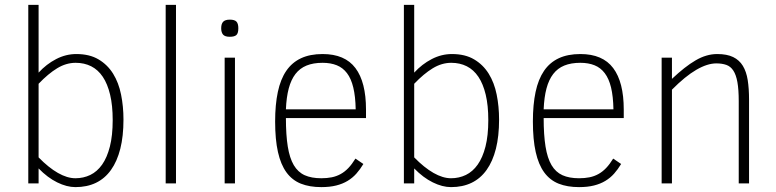

<svg xmlns="http://www.w3.org/2000/svg" viewBox="-20 -747 3162 782"><path d="M482.9 -259.8Q482.9 -192.4 470 -141.1Q457 -89.8 432.1 -54.9Q407.2 -20 370.8 -2.4Q334.5 15.1 287.1 15.1Q252 15.1 212.9 -4.2Q173.8 -23.4 137.2 -61V0H95.2V-727.1H137.2V-451.2Q168.9 -485.8 208.5 -506.3Q248 -526.9 291 -526.9Q344.7 -526.9 381.3 -505.1Q418 -483.4 440.7 -446.8Q463.4 -410.2 473.1 -361.8Q482.9 -313.5 482.9 -259.8ZM439 -257.8Q439 -317.4 428.5 -361.3Q418 -405.3 398.7 -434.1Q379.4 -462.9 351.3 -477.1Q323.2 -491.2 288.1 -491.2Q249.5 -491.2 212.9 -469Q176.3 -446.8 137.2 -405.8V-106Q177.7 -64.5 215.8 -42.7Q253.9 -21 287.1 -21Q319.8 -21 347.7 -34.4Q375.5 -47.9 395.8 -76.4Q416 -105 427.5 -149.9Q439 -194.8 439 -257.8Z M654.8 0V-727.1H696.8V0Z M950.7 -631.8Q950.7 -611.3 942.6 -604.2Q934.6 -597.2 916 -597.2Q896 -597.2 888.4 -606.2Q880.9 -615.2 880.9 -631.8Q880.9 -649.9 888.9 -658.4Q897 -667 916 -667Q935.5 -667 943.1 -658.9Q950.7 -650.9 950.7 -631.8ZM895 0V-512.2H937V0Z M1144.5 -266.1Q1144.5 -197.3 1152.1 -150.1Q1159.7 -103 1176.5 -74.5Q1193.4 -45.9 1220.9 -33.4Q1248.5 -21 1288.6 -21Q1312 -21 1331.3 -24.9Q1350.6 -28.8 1367.4 -38.1Q1384.3 -47.4 1398.9 -62.7Q1413.6 -78.1 1427.7 -101.1L1460 -79.1Q1446.8 -57.1 1431.4 -39.8Q1416 -22.5 1395.8 -10.3Q1375.5 2 1349.4 8.5Q1323.2 15.1 1288.6 15.1Q1240.7 15.1 1205.3 1Q1169.9 -13.2 1146.7 -44.9Q1123.5 -76.7 1112.1 -127.7Q1100.6 -178.7 1100.6 -252Q1100.6 -320.8 1111.6 -372.6Q1122.6 -424.3 1146 -458.5Q1169.4 -492.7 1206.1 -509.8Q1242.7 -526.9 1293.9 -526.9Q1384.8 -526.9 1427.7 -469.7Q1470.7 -412.6 1470.7 -300.8V-266.1ZM1428.7 -301.8Q1427.7 -354.5 1418.9 -390.6Q1410.2 -426.8 1393.3 -449Q1376.5 -471.2 1351.6 -481.2Q1326.7 -491.2 1293.9 -491.2Q1255.9 -491.2 1228.5 -480Q1201.2 -468.8 1183.3 -445.6Q1165.5 -422.4 1156 -386.7Q1146.5 -351.1 1144.5 -301.8Z M2012.7 -259.8Q2012.7 -192.4 1999.8 -141.1Q1986.8 -89.8 1961.9 -54.9Q1937 -20 1900.6 -2.4Q1864.3 15.1 1816.9 15.1Q1781.7 15.1 1742.7 -4.2Q1703.6 -23.4 1667 -61V0H1625V-727.1H1667V-451.2Q1698.7 -485.8 1738.3 -506.3Q1777.8 -526.9 1820.8 -526.9Q1874.5 -526.9 1911.1 -505.1Q1947.8 -483.4 1970.5 -446.8Q1993.2 -410.2 2002.9 -361.8Q2012.7 -313.5 2012.7 -259.8ZM1968.8 -257.8Q1968.8 -317.4 1958.3 -361.3Q1947.8 -405.3 1928.5 -434.1Q1909.2 -462.9 1881.1 -477.1Q1853 -491.2 1817.9 -491.2Q1779.3 -491.2 1742.7 -469Q1706.1 -446.8 1667 -405.8V-106Q1707.5 -64.5 1745.6 -42.7Q1783.7 -21 1816.9 -21Q1849.6 -21 1877.4 -34.4Q1905.3 -47.9 1925.5 -76.4Q1945.8 -105 1957.3 -149.9Q1968.8 -194.8 1968.8 -257.8Z M2194.3 -266.1Q2194.3 -197.3 2201.9 -150.1Q2209.5 -103 2226.3 -74.5Q2243.2 -45.9 2270.8 -33.4Q2298.3 -21 2338.4 -21Q2361.8 -21 2381.1 -24.9Q2400.4 -28.8 2417.2 -38.1Q2434.1 -47.4 2448.7 -62.7Q2463.4 -78.1 2477.5 -101.1L2509.8 -79.1Q2496.6 -57.1 2481.2 -39.8Q2465.8 -22.5 2445.6 -10.3Q2425.3 2 2399.2 8.5Q2373 15.1 2338.4 15.1Q2290.5 15.1 2255.1 1Q2219.7 -13.2 2196.5 -44.9Q2173.3 -76.7 2161.9 -127.7Q2150.4 -178.7 2150.4 -252Q2150.4 -320.8 2161.4 -372.6Q2172.4 -424.3 2195.8 -458.5Q2219.2 -492.7 2255.9 -509.8Q2292.5 -526.9 2343.8 -526.9Q2434.6 -526.9 2477.5 -469.7Q2520.5 -412.6 2520.5 -300.8V-266.1ZM2478.5 -301.8Q2477.5 -354.5 2468.8 -390.6Q2460 -426.8 2443.1 -449Q2426.3 -471.2 2401.4 -481.2Q2376.5 -491.2 2343.8 -491.2Q2305.7 -491.2 2278.3 -480Q2251 -468.8 2233.2 -445.6Q2215.3 -422.4 2205.8 -386.7Q2196.3 -351.1 2194.3 -301.8Z M2988.8 0V-335Q2988.8 -382.3 2983.4 -412.4Q2978 -442.4 2966.8 -459.5Q2955.6 -476.6 2938.2 -482.7Q2920.9 -488.8 2897.5 -488.8Q2860.8 -488.8 2815.9 -462.6Q2771 -436.5 2716.8 -381.8V0H2674.8V-512.2H2716.8V-425.8Q2743.2 -450.7 2767.1 -469.5Q2791 -488.3 2813.2 -501.2Q2835.4 -514.2 2857.2 -520.5Q2878.9 -526.9 2901.4 -526.9Q2940.9 -526.9 2966.1 -514.6Q2991.2 -502.4 3005.6 -478.8Q3020 -455.1 3025.4 -420.7Q3030.8 -386.2 3030.8 -341.8V0Z"/></svg>

Font: Clear Sans Thin
Style: Regular
Weight: 250
Foundry: Intel Corporation
Version: Version 1.00